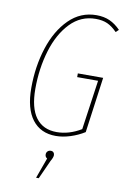

<svg xmlns="http://www.w3.org/2000/svg" viewBox="-102 -750 703 1068"><g transform="rotate(10 249.5 -216.5)"><path d="M491 -632 475 -617Q448 -645 420.5 -657.5Q393 -670 354 -670Q270 -670 210.5 -608Q151 -546 120.5 -445Q90 -344 90 -229Q90 -121 130.5 -66.5Q171 -12 248 -12Q318 -12 386 -53L426 -333H308V-354H451L408 -40Q371 -17 328.5 -3.5Q286 10 247 10Q161 10 114 -51.5Q67 -113 67 -230Q67 -351 101 -456.5Q135 -562 200 -626.5Q265 -691 355 -691Q397 -691 429.5 -676.5Q462 -662 491 -632ZM256 117Q256 130 243 152L195 258H180L222 142Q210 135 210 121Q210 110 217 103Q224 96 235 96Q245 96 250.5 102Q256 108 256 117Z"/></g></svg>

Font: Fira Sans Extra Condensed Thin
Style: Italic
Weight: 250
Width: 3
Italic angle: -8°
Designer: Carrois Corporate & Edenspiekermann AG
Foundry: Carrois Corporate GbR & Edenspiekermann AG
Version: Version 4.203